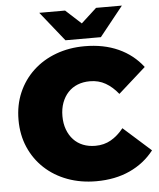

<svg xmlns="http://www.w3.org/2000/svg" viewBox="-61 -969 859 1037"><g transform="rotate(-5 368.5 -450.5)"><path d="M419 16Q335 16 263.5 -10.5Q192 -37 139.5 -86Q87 -135 58 -202Q29 -269 29 -350Q29 -431 58 -498Q87 -565 139.5 -614Q192 -663 263.5 -689.5Q335 -716 419 -716Q522 -716 601.5 -680Q681 -644 733 -576L584 -443Q553 -482 515.5 -503.5Q478 -525 431 -525Q394 -525 364 -513Q334 -501 312.5 -478Q291 -455 279 -422.5Q267 -390 267 -350Q267 -310 279 -277.5Q291 -245 312.5 -222Q334 -199 364 -187Q394 -175 431 -175Q478 -175 515.5 -196.5Q553 -218 584 -257L733 -124Q681 -57 601.5 -20.5Q522 16 419 16ZM319 -757 191 -917H331L415 -840L499 -917H639L511 -757Z"/></g></svg>

Font: Montserrat Thin Black
Style: Regular
Weight: 900
Version: Version 9.000